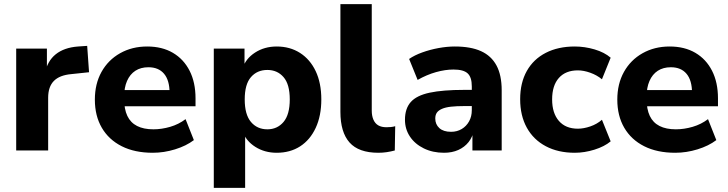

<svg xmlns="http://www.w3.org/2000/svg" viewBox="-20 -725 3509 925"><path d="M58 0V-491H206V-371H196Q208 -431 248.5 -463.5Q289 -496 356 -501L400 -504L409 -377L324 -368Q267 -363 239.5 -335Q212 -307 212 -254V0Z M716 11Q629 11 566.5 -20.5Q504 -52 470.5 -109.5Q437 -167 437 -245Q437 -321 469 -378.5Q501 -436 558.5 -468.5Q616 -501 689 -501Q761 -501 813 -470.5Q865 -440 893.5 -384Q922 -328 922 -251V-213H561V-291H813L797 -277Q797 -338 770.5 -369.5Q744 -401 695 -401Q658 -401 632 -384Q606 -367 592 -335Q578 -303 578 -258V-250Q578 -199 593.5 -166.5Q609 -134 640.5 -118Q672 -102 719 -102Q759 -102 800 -114Q841 -126 874 -151L914 -50Q877 -22 823.5 -5.5Q770 11 716 11Z M1010 180V-491H1158V-394H1148Q1163 -442 1208.5 -471.5Q1254 -501 1313 -501Q1377 -501 1425.5 -470Q1474 -439 1501 -382Q1528 -325 1528 -246Q1528 -167 1501 -109Q1474 -51 1426 -20Q1378 11 1313 11Q1255 11 1210 -17.5Q1165 -46 1149 -92H1161V180ZM1268 -102Q1316 -102 1346 -137.5Q1376 -173 1376 -246Q1376 -319 1346 -353.5Q1316 -388 1268 -388Q1219 -388 1189 -353.5Q1159 -319 1159 -246Q1159 -173 1189 -137.5Q1219 -102 1268 -102Z M1803 11Q1708 11 1664 -38.5Q1620 -88 1620 -186V-705H1771V-192Q1771 -167 1779 -148.5Q1787 -130 1802.5 -121Q1818 -112 1842 -112Q1852 -112 1863 -113Q1874 -114 1884 -117L1882 0Q1863 5 1843.5 8Q1824 11 1803 11Z M2119 11Q2065 11 2022 -10Q1979 -31 1955 -67Q1931 -103 1931 -148Q1931 -202 1959 -233.5Q1987 -265 2050 -278.5Q2113 -292 2217 -292H2270V-214H2218Q2179 -214 2152.5 -211Q2126 -208 2109 -200.5Q2092 -193 2084.5 -182Q2077 -171 2077 -154Q2077 -126 2096.5 -108Q2116 -90 2153 -90Q2182 -90 2204.5 -103.5Q2227 -117 2240 -140.5Q2253 -164 2253 -194V-309Q2253 -353 2233 -371.5Q2213 -390 2165 -390Q2125 -390 2080.5 -377.5Q2036 -365 1992 -340L1951 -441Q1977 -459 2014.5 -472.5Q2052 -486 2093 -493.5Q2134 -501 2171 -501Q2248 -501 2297.5 -478.5Q2347 -456 2372 -409.5Q2397 -363 2397 -290V0H2256V-99H2263Q2257 -65 2237.5 -40.5Q2218 -16 2188 -2.5Q2158 11 2119 11Z M2749 11Q2669 11 2609.5 -20.5Q2550 -52 2518 -110Q2486 -168 2486 -247Q2486 -326 2518 -383Q2550 -440 2609.5 -470.5Q2669 -501 2749 -501Q2797 -501 2844.5 -487Q2892 -473 2922 -447L2880 -343Q2856 -363 2824 -374.5Q2792 -386 2764 -386Q2705 -386 2672.5 -349.5Q2640 -313 2640 -246Q2640 -180 2672.5 -142.5Q2705 -105 2764 -105Q2792 -105 2824 -116Q2856 -127 2880 -148L2922 -44Q2892 -19 2844 -4Q2796 11 2749 11Z M3233 11Q3146 11 3083.5 -20.5Q3021 -52 2987.5 -109.5Q2954 -167 2954 -245Q2954 -321 2986 -378.5Q3018 -436 3075.5 -468.5Q3133 -501 3206 -501Q3278 -501 3330 -470.5Q3382 -440 3410.5 -384Q3439 -328 3439 -251V-213H3078V-291H3330L3314 -277Q3314 -338 3287.5 -369.5Q3261 -401 3212 -401Q3175 -401 3149 -384Q3123 -367 3109 -335Q3095 -303 3095 -258V-250Q3095 -199 3110.5 -166.5Q3126 -134 3157.5 -118Q3189 -102 3236 -102Q3276 -102 3317 -114Q3358 -126 3391 -151L3431 -50Q3394 -22 3340.5 -5.5Q3287 11 3233 11Z"/></svg>

Font: Nunito Sans 12pt ExtraLight 12pt ExtraBold
Style: Regular
Weight: 800
Version: Version 3.101;gftools[0.9.27]